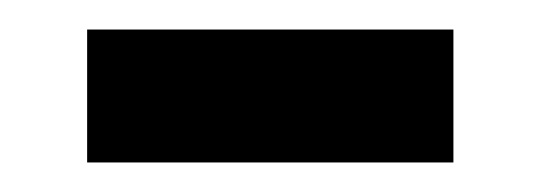

<svg xmlns="http://www.w3.org/2000/svg" viewBox="-20 -441 366 130"><path d="M39 -331V-421H287V-331Z"/></svg>

Font: Noto Sans Kannada UI Medium
Style: Regular
Weight: 500
Designer: Jelle Bosma - Monotype Design Team
Foundry: Monotype Imaging Inc.
Version: Version 2.005; ttfautohint (v1.8.4.7-5d5b)